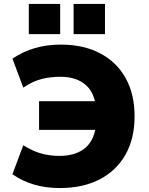

<svg xmlns="http://www.w3.org/2000/svg" viewBox="-20 -942 757 973"><path d="M283 11Q213 11 153 -6.5Q93 -24 43 -59L98 -206Q146 -176 189 -164Q232 -152 281 -152Q366 -152 414.5 -194.5Q463 -237 468 -326L519 -284H178V-429H519L468 -380Q463 -469 415 -511Q367 -553 286 -553Q237 -553 192 -542Q147 -531 98 -498L43 -645Q97 -681 157.5 -698.5Q218 -716 288 -716Q403 -716 487 -672Q571 -628 616.5 -546.5Q662 -465 662 -353Q662 -240 616 -158.5Q570 -77 485 -33Q400 11 283 11ZM353 -769V-922H512V-769ZM126 -769V-922H285V-769Z"/></svg>

Font: Nunito Sans 9pt Black
Style: Regular
Weight: 900
Version: Version 3.101;gftools[0.9.27]